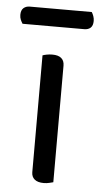

<svg xmlns="http://www.w3.org/2000/svg" viewBox="-63 -667 368 704"><g transform="rotate(5 121.0 -315.0)"><path d="M80 -343H160V-1Q156 0 146 2.5Q136 5 125 5Q103 5 91.5 -4.5Q80 -14 80 -31ZM160 -292H80V-461Q85 -463 95 -465Q105 -467 116 -467Q138 -467 149 -457.5Q160 -448 160 -430ZM224 -570H-3Q-7 -576 -10.5 -584Q-14 -592 -14 -602Q-14 -619 -5 -627Q4 -635 18 -635H246Q250 -629 253 -620.5Q256 -612 256 -603Q256 -586 247.5 -578Q239 -570 224 -570Z"/></g></svg>

Font: Baloo Bhaijaan 2
Style: Regular
Weight: 400
Designer: Sanskriti Dholi, Noopur Datye and Ek Type
Foundry: Ek Type
Version: Version 1.701